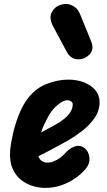

<svg xmlns="http://www.w3.org/2000/svg" viewBox="-20 -931 537 961"><path d="M204 9.5Q175 9.5 143 -0.2Q111 -10 84 -31.8Q57 -53.5 41.8 -90Q26.5 -126.5 31 -180Q34.5 -217.5 45.2 -263.2Q56 -309 73 -353Q90 -397 112 -428.5Q153 -486.5 210 -509.5Q267 -532.5 321.5 -532.5Q365.5 -532.5 401 -518.5Q436.5 -504.5 457.5 -479.5Q478.5 -454.5 478.5 -420.5Q478.5 -377.5 453.8 -341.2Q429 -305 392.5 -276.8Q356 -248.5 320.5 -228Q292.5 -212.5 254.5 -191.8Q216.5 -171 172 -149Q173 -145 176 -140Q179 -135 183.5 -130Q189 -125 197.2 -121Q205.5 -117 215 -117Q233.5 -117 250.5 -124Q267.5 -131 281.8 -141.8Q296 -152.5 305 -163Q329 -190.5 356 -198.5Q383 -206.5 403.5 -189Q424 -173 427.5 -142.8Q431 -112.5 407.5 -84Q403 -78 387 -63Q371 -48 345 -31.2Q319 -14.5 283.5 -2.5Q248 9.5 204 9.5ZM185.5 -268Q197.5 -275 217 -285Q236.5 -295 258.5 -307.5Q280.5 -320 300 -335.2Q319.5 -350.5 331.8 -369.2Q344 -388 344 -409.5Q344 -418 335.5 -423.8Q327 -429.5 316.5 -429.5Q298.5 -429.5 271.2 -408.2Q244 -387 225 -354Q214.5 -335.5 203.8 -313.5Q193 -291.5 185.5 -268ZM408 -643Q384.5 -630 357.5 -635.8Q330.5 -641.5 315 -670L246 -799Q224 -840.5 238.8 -869Q253.5 -897.5 283.5 -907Q313.5 -917 340.8 -904Q368 -891 379.5 -863L436.5 -723.5Q448 -694 439 -674.5Q430 -655 408 -643Z"/></svg>

Font: Edu QLD Hand
Style: Regular
Weight: 400
Designer: Tina and Corey Anderson, Eben Sorkin
Foundry: Sorkin Type Co.
Version: Version 2.000